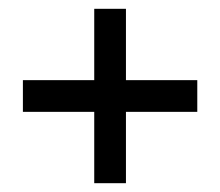

<svg xmlns="http://www.w3.org/2000/svg" viewBox="-20 -569 499 436"><path d="M32 -387V-315H194V-153H266V-315H428V-387H266V-549H194V-387Z"/></svg>

Font: LT Superior Serif Semibold
Style: Regular
Weight: 600
Designer: Daniel Lyons
Foundry: LyonsType
Version: Version 2.120;FEAKit 1.0